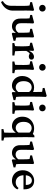

<svg xmlns="http://www.w3.org/2000/svg" viewBox="1398 -2124 943 3793"><g transform="rotate(90 1869.5 -227.5)"><path d="M12.7 224.6 -6.8 188.5Q43 159.2 65.4 119.6Q87.9 80.1 87.9 15.6L88.9 -237.3Q88.9 -276.4 86.4 -301.8Q84 -327.1 81.1 -339.8L15.6 -353.5V-389.6L168.9 -428.7L187.5 -413.1Q184.6 -386.7 183.1 -356.9Q181.6 -327.1 181.6 -280.3L182.6 -3.9Q182.6 32.2 171.4 65.9Q160.2 99.6 138.7 128.9Q117.2 158.2 85.4 182.6Q53.7 207 12.7 224.6ZM135.7 -529.3Q106.4 -529.3 87.4 -547.9Q68.4 -566.4 68.4 -593.8Q68.4 -620.1 87.4 -639.2Q106.4 -658.2 135.7 -658.2Q165 -658.2 183.1 -639.2Q201.2 -620.1 201.2 -593.8Q201.2 -566.4 183.1 -547.9Q165 -529.3 135.7 -529.3Z M715.8 -75.2 779.3 -59.6V-24.4L638.7 10.7L621.1 -2L622.1 -65.4L619.1 -66.4Q589.8 -24.4 559.1 -8.3Q528.3 7.8 494.1 7.8Q427.7 7.8 383.8 -33.7Q339.8 -75.2 339.8 -158.2V-242.2Q339.8 -265.6 338.4 -290Q336.9 -314.5 335 -339.8L268.6 -353.5V-389.6L416 -428.7L436.5 -413.1Q434.6 -382.8 433.1 -346.2Q431.6 -309.6 431.6 -270.5V-171.9Q431.6 -114.3 458 -89.4Q484.4 -64.5 526.4 -64.5Q549.8 -64.5 575.2 -77.1Q600.6 -89.8 619.1 -120.1V-229.5Q619.1 -250 618.7 -269.5Q618.2 -289.1 616.7 -307.1Q615.2 -325.2 613.3 -339.8L542 -353.5V-389.6L694.3 -428.7L712.9 -414.1Q711.9 -389.6 711.4 -368.2Q710.9 -346.7 710.4 -324.2Q710 -301.8 710 -273.4V-201.2Q710 -157.2 711.9 -125.5Q713.9 -93.8 715.8 -75.2Z M825.2 0 822.3 -38.1 882.8 -53.7Q883.8 -57.6 884.8 -70.3Q885.7 -83 886.7 -104.5Q887.7 -126 887.7 -155.3V-230.5Q887.7 -262.7 885.7 -291.5Q883.8 -320.3 879.9 -339.8L817.4 -353.5V-389.6L960.9 -428.7L978.5 -414.1L974.6 -334L977.5 -333Q1006.8 -388.7 1036.1 -408.2Q1065.4 -427.7 1093.8 -427.7Q1118.2 -427.7 1134.8 -415.5Q1151.4 -403.3 1151.4 -377.9Q1151.4 -352.5 1133.3 -338.9Q1115.2 -325.2 1089.8 -325.2Q1070.3 -325.2 1053.2 -332.5Q1036.1 -339.8 1019.5 -356.4L1039.1 -351.6Q1023.4 -339.8 1007.3 -320.3Q991.2 -300.8 978.5 -273.4L979.5 -186.5Q980.5 -158.2 981.4 -131.3Q982.4 -104.5 983.4 -84Q984.4 -63.5 985.4 -53.7L1070.3 -40L1068.4 0Z M1189.5 0 1186.5 -39.1 1252 -53.7Q1252.9 -57.6 1253.9 -68.8Q1254.9 -80.1 1255.4 -101.1Q1255.9 -122.1 1255.9 -155.3L1256.8 -224.6Q1256.8 -260.7 1254.9 -290.5Q1252.9 -320.3 1249 -339.8L1183.6 -353.5V-389.6L1335.9 -428.7L1354.5 -414.1Q1351.6 -383.8 1350.1 -353.5Q1348.6 -323.2 1348.6 -283.2V-160.2Q1348.6 -120.1 1350.1 -90.8Q1351.6 -61.5 1354.5 -53.7L1419.9 -39.1L1417 0ZM1303.7 -529.3Q1274.4 -529.3 1255.4 -547.9Q1236.3 -566.4 1236.3 -593.8Q1236.3 -620.1 1255.4 -639.2Q1274.4 -658.2 1303.7 -658.2Q1333 -658.2 1351.1 -639.2Q1369.1 -620.1 1369.1 -593.8Q1369.1 -566.4 1351.1 -547.9Q1333 -529.3 1303.7 -529.3Z M1810.5 10.7 1792 -2 1793 -65.4H1790Q1762.7 -25.4 1731.9 -8.8Q1701.2 7.8 1667 7.8Q1613.3 7.8 1569.3 -18.1Q1525.4 -43.9 1500 -90.3Q1474.6 -136.7 1474.6 -197.3Q1474.6 -250 1493.2 -293Q1511.7 -335.9 1543.9 -366.7Q1576.2 -397.5 1616.2 -413.6Q1656.2 -429.7 1698.2 -429.7Q1722.7 -429.7 1748 -424.3Q1773.4 -418.9 1791 -407.2Q1791 -424.8 1790.5 -451.7Q1790 -478.5 1789.6 -506.3Q1789.1 -534.2 1788.6 -556.6Q1788.1 -579.1 1787.1 -587.9L1711.9 -600.6L1710 -635.7L1866.2 -678.7L1887.7 -664.1Q1884.8 -603.5 1883.3 -548.3Q1881.8 -493.2 1881.8 -433.6L1880.9 -208Q1880.9 -158.2 1883.8 -124.5Q1886.7 -90.8 1887.7 -75.2L1951.2 -59.6V-24.4ZM1699.2 -66.4Q1722.7 -66.4 1745.6 -77.6Q1768.6 -88.9 1791 -118.2V-329.1Q1773.4 -357.4 1749 -369.6Q1724.6 -381.8 1699.2 -381.8Q1642.6 -381.8 1609.4 -338.9Q1576.2 -295.9 1576.2 -224.6Q1576.2 -148.4 1611.8 -107.4Q1647.5 -66.4 1699.2 -66.4Z M1992.2 0 1989.3 -39.1 2054.7 -53.7Q2055.7 -57.6 2056.6 -68.8Q2057.6 -80.1 2058.1 -101.1Q2058.6 -122.1 2058.6 -155.3L2059.6 -224.6Q2059.6 -260.7 2057.6 -290.5Q2055.7 -320.3 2051.8 -339.8L1986.3 -353.5V-389.6L2138.7 -428.7L2157.2 -414.1Q2154.3 -383.8 2152.8 -353.5Q2151.4 -323.2 2151.4 -283.2V-160.2Q2151.4 -120.1 2152.8 -90.8Q2154.3 -61.5 2157.2 -53.7L2222.7 -39.1L2219.7 0ZM2106.4 -529.3Q2077.1 -529.3 2058.1 -547.9Q2039.1 -566.4 2039.1 -593.8Q2039.1 -620.1 2058.1 -639.2Q2077.1 -658.2 2106.4 -658.2Q2135.7 -658.2 2153.8 -639.2Q2171.9 -620.1 2171.9 -593.8Q2171.9 -566.4 2153.8 -547.9Q2135.7 -529.3 2106.4 -529.3Z M2524.4 214.8 2521.5 176.8 2591.8 161.1Q2592.8 150.4 2593.3 137.7Q2593.8 125 2594.2 106Q2594.7 86.9 2594.7 56.6V-63.5L2591.8 -65.4Q2565.4 -26.4 2534.2 -9.3Q2502.9 7.8 2469.7 7.8Q2415 7.8 2371.6 -18.1Q2328.1 -43.9 2303.2 -90.3Q2278.3 -136.7 2278.3 -197.3Q2278.3 -271.5 2312 -323.7Q2345.7 -376 2397.9 -402.8Q2450.2 -429.7 2506.8 -429.7Q2538.1 -429.7 2566.4 -423.3Q2594.7 -417 2618.2 -404.3L2653.3 -435.5H2685.5Q2684.6 -405.3 2683.6 -370.6Q2682.6 -335.9 2682.6 -297.4Q2682.6 -258.8 2682.6 -215.8L2685.5 21.5Q2686.5 83 2688 116.7Q2689.5 150.4 2690.4 161.1L2751 176.8L2748 214.8ZM2501 -66.4Q2525.4 -66.4 2547.4 -77.6Q2569.3 -88.9 2591.8 -118.2L2592.8 -337.9Q2576.2 -360.4 2551.3 -371.1Q2526.4 -381.8 2502.9 -381.8Q2469.7 -381.8 2441.9 -363.8Q2414.1 -345.7 2397 -311.5Q2379.9 -277.3 2379.9 -224.6Q2379.9 -148.4 2414.6 -107.4Q2449.2 -66.4 2501 -66.4Z M3216.8 -75.2 3280.3 -59.6V-24.4L3139.6 10.7L3122.1 -2L3123 -65.4L3120.1 -66.4Q3090.8 -24.4 3060.1 -8.3Q3029.3 7.8 2995.1 7.8Q2928.7 7.8 2884.8 -33.7Q2840.8 -75.2 2840.8 -158.2V-242.2Q2840.8 -265.6 2839.4 -290Q2837.9 -314.5 2835.9 -339.8L2769.5 -353.5V-389.6L2917 -428.7L2937.5 -413.1Q2935.5 -382.8 2934.1 -346.2Q2932.6 -309.6 2932.6 -270.5V-171.9Q2932.6 -114.3 2959 -89.4Q2985.4 -64.5 3027.3 -64.5Q3050.8 -64.5 3076.2 -77.1Q3101.6 -89.8 3120.1 -120.1V-229.5Q3120.1 -250 3119.6 -269.5Q3119.1 -289.1 3117.7 -307.1Q3116.2 -325.2 3114.3 -339.8L3043 -353.5V-389.6L3195.3 -428.7L3213.9 -414.1Q3212.9 -389.6 3212.4 -368.2Q3211.9 -346.7 3211.4 -324.2Q3210.9 -301.8 3210.9 -273.4V-201.2Q3210.9 -157.2 3212.9 -125.5Q3214.8 -93.8 3216.8 -75.2Z M3543.9 7.8Q3485.4 7.8 3438.5 -18.6Q3391.6 -44.9 3364.3 -92.8Q3336.9 -140.6 3336.9 -204.1Q3336.9 -273.4 3366.2 -324.2Q3395.5 -375 3442.9 -403.3Q3490.2 -431.6 3544.9 -430.7Q3625 -429.7 3668.9 -378.4Q3712.9 -327.1 3712.9 -239.3V-219.7H3418V-265.6H3638.7L3626 -249V-274.4Q3626 -326.2 3602.5 -356Q3579.1 -385.7 3537.1 -385.7Q3510.7 -385.7 3487.3 -370.1Q3463.9 -354.5 3449.2 -323.2Q3434.6 -292 3434.6 -245.1V-230.5Q3434.6 -154.3 3473.6 -110.4Q3512.7 -66.4 3575.2 -66.4Q3608.4 -66.4 3635.7 -79.1Q3663.1 -91.8 3688.5 -123L3714.8 -98.6Q3687.5 -44.9 3643.1 -18.6Q3598.6 7.8 3543.9 7.8Z"/></g></svg>

Font: Crimson Pro ExtraLight Medium
Style: Regular
Weight: 500
Version: Version 1.002